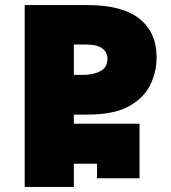

<svg xmlns="http://www.w3.org/2000/svg" viewBox="-20 -734 672 754"><path d="M77 0V-714H324Q460 -714 527.5 -660.5Q595 -607 595 -509Q595 -451 569.5 -399.5Q544 -348 485 -316Q426 -284 324 -284H270V-248H528V-34H361V-91H270V0ZM270 -440H308Q346 -440 374 -454.5Q402 -469 402 -504Q402 -528 382 -543.5Q362 -559 320 -559H270Z"/></svg>

Font: Noto Sans Georgian Black
Style: Regular
Weight: 900
Designer: Monotype Design Team, Akaki Razmadze
Foundry: Google LLC
Version: Version 2.005; ttfautohint (v1.8.4.7-5d5b)